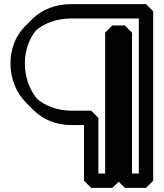

<svg xmlns="http://www.w3.org/2000/svg" viewBox="-20 -880 797 935"><path d="M623 -35V-721L588 -756H527L492 -721V-35H459V-306L424 -341H328C261 -341 204 -363 161 -398C122 -445 101 -507 101 -571C101 -633 121 -690 156 -733C200 -769 258 -790 328 -790H656V-35ZM558 5 588 35H691L726 0V-825L691 -860H328C249 -860 184 -833 138 -788L137 -787L102 -752C56 -706 31 -642 31 -571C31 -498 58 -429 107 -380L143 -344C188 -299 251 -271 328 -271H389V0L424 35H527Z"/></svg>

Font: Hussar Press
Style: Bold
Weight: 700
Foundry: Cannot Into Space Fonts
Version: Version 1.43